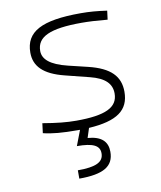

<svg xmlns="http://www.w3.org/2000/svg" viewBox="-85 -595 756 899"><g transform="rotate(-10 293.0 -146.0)"><path d="M252.9 9.8C256.3 9.8 259.3 9.8 262.2 9.8L234.4 82.5C310.5 82.5 342.3 98.1 342.3 135.3C342.3 177.2 305.7 194.8 219.2 194.8V234.4C335 234.4 384.3 204.6 384.3 135.3C384.3 87.9 356.4 58.6 290.5 53.7L305.2 8.3C439.9 0 498 -42 498 -129.9C498 -202.6 455.6 -248.5 350.1 -273.9L258.8 -295.9C176.3 -315.9 142.6 -346.7 142.6 -385.7C142.6 -453.6 206.1 -482.4 356.4 -482.4C389.2 -482.4 425.8 -480.5 479 -475.6L484.4 -517.6C435.5 -524.4 402.3 -527.3 359.4 -527.3C173.8 -527.3 95.7 -485.8 95.7 -386.2C95.7 -322.3 136.2 -278.3 236.3 -253.4L351.1 -224.6C421.4 -207 451.2 -175.8 451.2 -129.9C451.2 -63.5 391.6 -35.2 252.9 -35.2C207 -35.2 160.2 -40 93.8 -51.3L87.9 -4.9C128.9 5.4 178.2 9.8 252.9 9.8Z"/></g></svg>

Font: Cascadia Code PL ExtraLight
Style: Regular
Weight: 200
Monospace: yes
Designer: Aaron Bell
Foundry: Saja Typeworks
Version: Version 2404.023